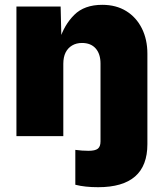

<svg xmlns="http://www.w3.org/2000/svg" viewBox="-20 -570 686 804"><path d="M295.4 203.6V57.6Q310.1 59.6 323.2 60.5Q336.4 61.5 350.6 61.5Q378.4 61.5 389.6 52.7Q400.9 43.9 400.9 22V0H597.2V33.7Q597.2 124 545.7 168.9Q494.1 213.9 391.1 213.9Q363.3 213.9 339.8 211.4Q316.4 209 295.4 203.6ZM245.1 -302.7V0H48.8V-542.5H233.9L237.3 -402.8H229.5Q248.5 -465.3 290.8 -507.6Q333 -549.8 408.2 -549.8Q466.3 -549.8 508.5 -523.7Q550.8 -497.6 574 -451.2Q597.2 -404.8 597.2 -345.2V0H400.9V-303.7Q400.9 -344.2 380.6 -367.2Q360.4 -390.1 323.2 -390.1Q299.8 -390.1 282 -379.6Q264.2 -369.1 254.6 -349.9Q245.1 -330.6 245.1 -302.7Z"/></svg>

Font: Inter 16pt Black
Style: Regular
Weight: 900
Version: Version 4.001;git-66647c0bb